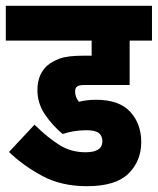

<svg xmlns="http://www.w3.org/2000/svg" viewBox="-20 -642 544 662"><path d="M278 -193Q255 -193 234.5 -189.5Q214 -186 196 -180Q160 -210 134.5 -248Q109 -286 109 -332Q109 -385 143 -416Q159 -430 186 -440Q213 -450 267 -450H296V-502H0V-622H504V-502H427V-349H276Q261 -349 254.5 -347.5Q248 -346 244 -342Q239 -337 239 -327Q239 -317 242 -308.5Q245 -300 252 -291Q279 -298 311 -298Q391 -298 429 -256.5Q467 -215 467 -152Q467 -87 423 -43.5Q379 0 280 0Q192 0 126.5 -35Q61 -70 11 -118L99 -212Q145 -167 185 -142Q225 -117 275 -117Q333 -117 333 -155Q333 -173 321 -183Q309 -193 278 -193Z"/></svg>

Font: Noto Sans ExtraCondensed ExtraBold
Style: Italic
Weight: 800
Width: 2
Italic angle: -12°
Designer: Monotype Design Team
Foundry: Monotype Imaging Inc.
Version: Version 2.013; ttfautohint (v1.8.4.7-5d5b)